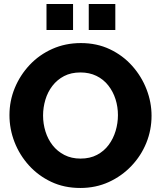

<svg xmlns="http://www.w3.org/2000/svg" viewBox="-20 -928 800 954"><path d="M379 6Q299 6 234.5 -24.5Q170 -55 123.5 -106.5Q77 -158 52 -222.5Q27 -287 27 -356Q27 -427 53.5 -491Q80 -555 127.5 -605.5Q175 -656 240 -685Q305 -714 382 -714Q461 -714 525.5 -683.5Q590 -653 636.5 -601Q683 -549 708 -484.5Q733 -420 733 -353Q733 -282 707 -218Q681 -154 633 -103.5Q585 -53 520.5 -23.5Q456 6 379 6ZM194 -354Q194 -313 206 -274.5Q218 -236 241.5 -206Q265 -176 300 -158Q335 -140 380 -140Q427 -140 462 -158.5Q497 -177 520 -208Q543 -239 554.5 -277.5Q566 -316 566 -356Q566 -397 554 -435Q542 -473 518 -503.5Q494 -534 459 -551Q424 -568 380 -568Q333 -568 298.5 -550Q264 -532 240.5 -501.5Q217 -471 205.5 -432.5Q194 -394 194 -354ZM211 -779V-908H343V-779ZM421 -779V-908H553V-779Z"/></svg>

Font: Raleway Thin ExtraBold
Style: Regular
Weight: 800
Version: Version 4.026